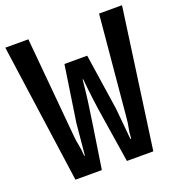

<svg xmlns="http://www.w3.org/2000/svg" viewBox="-137 -835 873 943"><g transform="rotate(-20 300.0 -363.5)"><path d="M97 0 -5 -727H115.5L163.5 -198.5Q166 -172.5 170.8 -151.8Q175.5 -131 177.5 -95.5H181L196.5 -260L240.5 -552.5H359.5L403.5 -260L419 -95.5H423Q425 -131 429.8 -151.8Q434.5 -172.5 436.5 -198.5L485 -727H605L504 0H366L329.5 -232Q320 -290.5 313.5 -341.2Q307 -392 301.5 -450.5H298.5Q293 -392 286.2 -341Q279.5 -290 270.5 -232L235 0Z"/></g></svg>

Font: Spline Sans Mono Medium
Style: Regular
Weight: 500
Monospace: yes
Version: Version 1.004